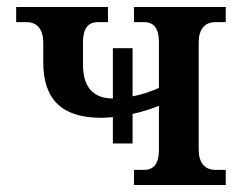

<svg xmlns="http://www.w3.org/2000/svg" viewBox="-20 -526 699 546"><path d="M268 -191C279 -191 290 -192 301 -193V-118H357V-202C381 -207 406 -215 432 -225V-101C432 -64 420 -43 390 -43H361V0H622V-43H592C562 -43 545 -64 545 -101V-405C545 -442 562 -463 592 -463H622V-506H361V-463H390C420 -463 432 -442 432 -405V-276C408 -265 383 -257 357 -252V-389H301V-246H300C249 -246 216 -275 216 -341V-405C216 -442 228 -463 258 -463H287V-506H26V-463H56C86 -463 103 -442 103 -405V-349C103 -242 157 -191 268 -191Z"/></svg>

Font: LT Superior Serif Semibold
Style: Regular
Weight: 600
Designer: Daniel Lyons
Foundry: LyonsType
Version: Version 2.120;FEAKit 1.0